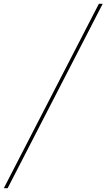

<svg xmlns="http://www.w3.org/2000/svg" viewBox="-29 -843 558 1006"><path d="M-9 143 489 -823H509L11 143Z"/></svg>

Font: Iosevka SS04 Thin Oblique
Style: Regular
Weight: 100
Italic angle: -9°
Monospace: yes
Designer: Belleve Invis
Foundry: Belleve Invis
Version: Version 19.0.0; ttfautohint (v1.8.4)